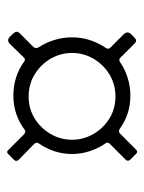

<svg xmlns="http://www.w3.org/2000/svg" viewBox="49 -650 414 553"><g transform="rotate(90 256.5 -373.0)"><path d="M255 -204Q200 -204 157 -235Q150 -240 145 -234L105 -193Q96 -185 86 -193L75 -205Q67 -214 75 -222L115 -262Q121 -269 115 -278Q102 -298 94.5 -322.5Q87 -347 87 -373Q87 -401 95.5 -426Q104 -451 118 -471Q122 -478 117 -483L77 -523Q69 -533 77 -542L88 -553Q97 -562 105 -553L146 -512Q151 -507 158 -511Q178 -525 203 -533Q228 -541 255 -541Q309 -541 351 -510Q359 -506 364 -511L410 -557Q417 -564 423 -557L440 -540Q445 -534 440 -528L393 -481Q388 -476 392 -470Q406 -450 414.5 -425Q423 -400 423 -373Q423 -346 415 -322Q407 -298 393 -278Q388 -270 394 -264L440 -219Q446 -212 440 -206L423 -189Q417 -183 412 -189L367 -234Q359 -241 354 -237Q333 -221 308 -212.5Q283 -204 255 -204ZM257 -248Q293 -248 321 -265.5Q349 -283 365.5 -311.5Q382 -340 382 -373Q382 -406 365.5 -434.5Q349 -463 321 -480.5Q293 -498 257 -498Q222 -498 193.5 -480.5Q165 -463 148.5 -434.5Q132 -406 132 -373Q132 -340 148.5 -311.5Q165 -283 193.5 -265.5Q222 -248 257 -248Z"/></g></svg>

Font: Libre Franklin Thin
Style: Regular
Weight: 100
Designer: Pablo Impallari, Rodrigo Fuenzalida, Nhung Nguyen
Foundry: Impallari Type
Version: Version 3.000